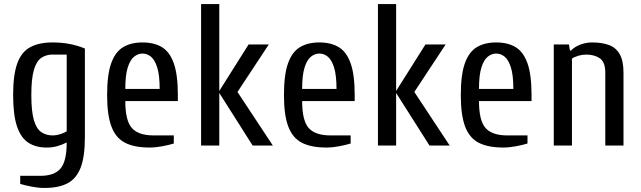

<svg xmlns="http://www.w3.org/2000/svg" viewBox="-20 -720 3170 950"><path d="M200 210Q170 210 136.5 203.5Q103 197 80 190V150H180Q248 150 279 114.5Q310 79 310 -15Q288 -4 264 3Q240 10 210 10Q158 10 121 -13.5Q84 -37 64.5 -93.5Q45 -150 45 -250Q45 -350 65.5 -406.5Q86 -463 129.5 -486.5Q173 -510 240 -510Q285 -510 324 -502.5Q363 -495 400 -480V-40Q400 55 379 109.5Q358 164 314 187Q270 210 200 210ZM240 -50Q259 -50 279 -56.5Q299 -63 310 -70V-450H240Q208 -450 184 -433.5Q160 -417 147.5 -373.5Q135 -330 135 -250Q135 -170 147.5 -126.5Q160 -83 184 -66.5Q208 -50 240 -50Z M720 10Q645 10 599 -13.5Q553 -37 531.5 -93.5Q510 -150 510 -250Q510 -350 530 -406.5Q550 -463 589 -486.5Q628 -510 685 -510Q743 -510 781.5 -486.5Q820 -463 840 -406.5Q860 -350 860 -250V-220H600Q600 -123 632.5 -86.5Q665 -50 740 -50H840V-10Q818 -3 784 3.5Q750 10 720 10ZM600 -280H770Q770 -348 758 -386Q746 -424 727 -439.5Q708 -455 685 -455Q663 -455 643.5 -439.5Q624 -424 612 -386Q600 -348 600 -280Z M975 0V-700H1065V-270L1210 -500H1310L1155 -265L1330 0H1230L1065 -260V0Z M1595 10Q1520 10 1474 -13.5Q1428 -37 1406.5 -93.5Q1385 -150 1385 -250Q1385 -350 1405 -406.5Q1425 -463 1464 -486.5Q1503 -510 1560 -510Q1618 -510 1656.5 -486.5Q1695 -463 1715 -406.5Q1735 -350 1735 -250V-220H1475Q1475 -123 1507.5 -86.5Q1540 -50 1615 -50H1715V-10Q1693 -3 1659 3.5Q1625 10 1595 10ZM1475 -280H1645Q1645 -348 1633 -386Q1621 -424 1602 -439.5Q1583 -455 1560 -455Q1538 -455 1518.5 -439.5Q1499 -424 1487 -386Q1475 -348 1475 -280Z M1850 0V-700H1940V-270L2085 -500H2185L2030 -265L2205 0H2105L1940 -260V0Z M2470 10Q2395 10 2349 -13.5Q2303 -37 2281.5 -93.5Q2260 -150 2260 -250Q2260 -350 2280 -406.5Q2300 -463 2339 -486.5Q2378 -510 2435 -510Q2493 -510 2531.5 -486.5Q2570 -463 2590 -406.5Q2610 -350 2610 -250V-220H2350Q2350 -123 2382.5 -86.5Q2415 -50 2490 -50H2590V-10Q2568 -3 2534 3.5Q2500 10 2470 10ZM2350 -280H2520Q2520 -348 2508 -386Q2496 -424 2477 -439.5Q2458 -455 2435 -455Q2413 -455 2393.5 -439.5Q2374 -424 2362 -386Q2350 -348 2350 -280Z M2720 0V-500H2795L2800 -470H2805Q2824 -489 2852 -499.5Q2880 -510 2910 -510Q2958 -510 2992.5 -497.5Q3027 -485 3046 -452.5Q3065 -420 3065 -360V0H2975V-360Q2975 -413 2948 -431.5Q2921 -450 2880 -450Q2861 -450 2841 -444Q2821 -438 2810 -430V0Z"/></svg>

Font: Cuprum
Style: Regular
Weight: 400
Designer: Jovanny Lemonad
Foundry: Jovanny Lemonad
Version: Version 3.000